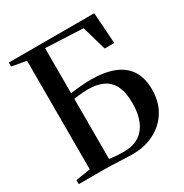

<svg xmlns="http://www.w3.org/2000/svg" viewBox="-172 -878 974 1017"><g transform="rotate(-30 315.0 -369.0)"><path d="M349.5 5.5Q335 5.5 313.2 4.8Q291.5 4 266.5 2.8Q241.5 1.5 217.5 0.8Q193.5 0 174 0H21.5V-24.5L111 -39V-703L22.5 -718.5V-743H545L558 -553.5H499.5L456.5 -702.5L227 -713V-438Q240.5 -439.5 256.5 -441.2Q272.5 -443 288.8 -444.5Q305 -446 321.2 -446.8Q337.5 -447.5 351.5 -447.5Q437 -447.5 494 -424.5Q551 -401.5 579.8 -355.8Q608.5 -310 608.5 -241.5Q608.5 -165.5 574.5 -110Q540.5 -54.5 481.8 -24.5Q423 5.5 349.5 5.5ZM315 -29Q371 -29 408.2 -53.2Q445.5 -77.5 464 -122.5Q482.5 -167.5 482.5 -229Q482.5 -295.5 462.8 -335.2Q443 -375 405.8 -392.8Q368.5 -410.5 316 -410.5Q299.5 -410.5 283.8 -409.5Q268 -408.5 253.8 -406.8Q239.5 -405 227 -403V-35.5Q236 -34 249 -32.5Q262 -31 278.8 -30Q295.5 -29 315 -29Z"/></g></svg>

Font: Merriweather 120pt Medium
Style: Regular
Weight: 500
Version: Version 2.100